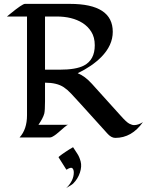

<svg xmlns="http://www.w3.org/2000/svg" viewBox="-20 -723 772 1010"><path d="M347.7 -702.6Q573.2 -702.6 573.2 -555.7Q573.2 -484.4 512.7 -422.9Q464.8 -374.5 388.7 -337.9Q426.8 -322.8 463.9 -281.7Q474.1 -270 485.4 -257.8L612.3 -117.2Q645.5 -79.6 660.4 -72.3Q675.3 -64.9 685.1 -64.9Q707.5 -64.9 731.9 -80.6Q673.3 2.4 586.4 2.4Q564.5 2.4 543 -22.5Q537.6 -28.8 531.7 -35.2L401.4 -179.2Q373.5 -210 354 -230.7Q334.5 -251.5 315.4 -264.2Q279.3 -288.1 216.8 -288.1V-189.5Q216.8 -141.6 212.9 -125.5Q206.5 -101.6 182.1 -66.4H338.4Q332 -65.4 318.1 -53.2Q304.2 -41 294.4 -32.5Q284.7 -23.9 275.4 -16.6Q253.4 0 243.7 0H83Q122.1 -43 122.1 -116.7V-636.2H16.6L35.2 -651.4Q97.7 -702.6 111.3 -702.6ZM478.5 -484.9Q478.5 -526.9 460.4 -555.7Q442.4 -584.5 413.6 -602.5Q359.9 -636.2 277.3 -636.2H216.8V-356.4H293Q380.4 -356.4 421.9 -378.4Q478.5 -408.2 478.5 -484.9ZM328.1 267.1Q368.2 227.1 368.2 184.6Q368.2 168.5 360.4 161.6Q352.5 155.3 331.1 168.9Q329.1 169.9 329.1 169.4L288.1 104.5Q287.1 103.5 292.5 99.1Q297.9 94.7 306.2 88.6Q314.5 82.5 324.7 75.9Q335 69.3 343.8 63.5Q363.8 50.8 364.3 51.3Q374.5 67.9 386 84.5Q397.5 101.1 404.3 126.7Q411.1 152.3 400.4 185.1Q389.6 217.8 365.2 242.2Q360.8 246.6 350.6 252.9Q332.5 263.2 328.1 267.1Z"/></svg>

Font: Fondamento
Style: Regular
Weight: 400
Version: Version 1.000